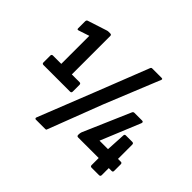

<svg xmlns="http://www.w3.org/2000/svg" viewBox="-159 -912 1168 1168"><g transform="rotate(45 425.5 -327.5)"><path d="M65.7 -234.7Q54.3 -234.7 54.3 -246.1V-304.4Q54.3 -316.3 65.7 -316.3H137.2V-557.5L67.7 -534.5Q56.8 -531 56.8 -541.4V-601.2Q56.8 -612.6 65.3 -615.6L188.5 -655.5Q192.5 -657 196 -657.5Q199.4 -658 203.9 -658H217Q228 -658 228 -647V-316.3H294.4Q305.8 -316.3 305.8 -304.4V-246.1Q305.8 -234.7 294.4 -234.7ZM267 32.8Q263 32.8 261 29.3Q259 25.8 260.5 21.4L406.7 -347.2L537.8 -680.8Q540.8 -687.8 547.8 -687.8H629.5Q634.5 -687.8 636.5 -685.1Q638.5 -682.4 636 -676.9L491.9 -322.6L358.2 25.8Q357.2 32.8 348.2 32.8ZM714.5 0Q703.1 0 703.1 -11.4V-72.3H526.8Q515.4 -72.3 515.4 -83.2V-91.2Q515.4 -96.1 516.7 -100.6Q517.9 -105 518.9 -109L648.7 -409.4Q652.7 -420.3 662.1 -420.3H728.7Q735.2 -420.3 737.4 -416.6Q739.7 -412.9 737.2 -405.9L632 -150.5H705.1L711.9 -274.4Q711.9 -286.3 722.8 -286.3H778Q789.9 -286.3 789.9 -274.4V-151.5H814.8Q825.1 -151.5 825.1 -139.6V-83.2Q825.1 -72.3 814.8 -72.3H789.9V-11.4Q789.9 0 778 0Z"/></g></svg>

Font: Sofia Sans Condensed
Style: Regular
Weight: 400
Designer: Botio Nikoltchev, Ani Petrova
Foundry: lettersoup
Version: Version 4.100